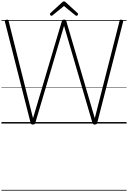

<svg xmlns="http://www.w3.org/2000/svg" viewBox="-20 -1728 1791 2686"><path d="M440 14Q426 14 418.5 8.5Q411 3 408 -9L49 -1423Q46 -1433 49.5 -1440Q53 -1447 67 -1451Q80 -1455 88 -1452.5Q96 -1450 100 -1436L442 -74L845 -1431Q849 -1443 855 -1448Q861 -1453 875 -1453Q892 -1453 898 -1448Q904 -1443 908 -1431L1306 -74L1653 -1437Q1656 -1450 1664 -1452.5Q1672 -1455 1685 -1451Q1699 -1447 1702 -1440Q1705 -1433 1702 -1423L1340 -9Q1337 3 1329.5 8.5Q1322 14 1306 14Q1292 14 1284.5 8.5Q1277 3 1273 -9L876 -1366L474 -9Q470 3 462.5 8.5Q455 14 440 14ZM702 -1507Q694 -1507 686.5 -1514.5Q679 -1522 679 -1530Q679 -1533 680 -1536.5Q681 -1540 684 -1544L850 -1696Q855 -1701 860.5 -1704.5Q866 -1708 875 -1708Q884 -1708 889 -1704.5Q894 -1701 900 -1696L1067 -1543Q1070 -1540 1071 -1536.5Q1072 -1533 1072 -1530Q1072 -1522 1064.5 -1514.5Q1057 -1507 1049 -1507Q1045 -1507 1041 -1509Q1037 -1511 1033 -1515L875 -1644L718 -1516Q713 -1511 709.5 -1509Q706 -1507 702 -1507ZM0 928H1751V938H0ZM0 -20H1751V0H0ZM0 -505H1751V-500H0ZM0 -1448H1751V-1438H0Z"/></svg>

Font: Playwrite ID Guides
Style: Regular
Weight: 400
Designer: Veronika Burian, José Scaglione
Foundry: TypeTogether
Version: Version 1.003